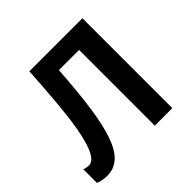

<svg xmlns="http://www.w3.org/2000/svg" viewBox="-145 -672 814 814"><g transform="rotate(-45 262.0 -265.5)"><path d="M454 0H349V-454H228Q220 -331 207.5 -243.5Q195 -156 175.5 -100.5Q156 -45 127 -18.5Q98 8 56 8Q42 8 28 5.5Q14 3 4 -2V-83Q10 -81 17.5 -79.5Q25 -78 33 -78Q49 -78 62.5 -94.5Q76 -111 87.5 -146Q99 -181 108 -236Q117 -291 123.5 -366.5Q130 -442 136 -539H454Z"/></g></svg>

Font: Noto Sans Display SemiCondensed Medium
Style: Regular
Weight: 500
Width: 4
Designer: Monotype Design Team
Foundry: Monotype Imaging Inc.
Version: Version 2.003